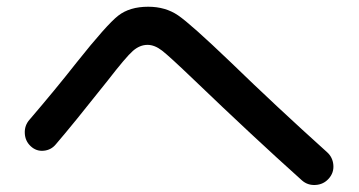

<svg xmlns="http://www.w3.org/2000/svg" viewBox="-20 -625 1040 556"><path d="M141.6 -207Q127.9 -190.4 106.4 -188.5Q85 -186.5 68.8 -201.7Q52.7 -216.8 51.8 -239.3Q50.8 -261.7 65.4 -278.3Q141.6 -367.2 202.1 -444.3Q289.1 -553.7 322.3 -579.6Q355.5 -605.5 409.2 -605.5Q459 -605.5 495.6 -580.6Q532.2 -555.7 647.5 -445.3Q779.3 -317.4 926.8 -184.6Q943.4 -169.9 945.3 -147.5Q947.3 -125 932.1 -107.9Q917 -90.8 894 -89.4Q871.1 -87.9 854.5 -102.5Q713.9 -228.5 541 -394.5Q470.7 -461.9 449.2 -478.5Q427.7 -495.1 407.2 -495.1Q384.8 -495.1 364.7 -477.5Q344.7 -460 291 -390.6Q190.4 -263.7 141.6 -207Z"/></svg>

Font: Rounded Mgen+ 1mn medium
Style: Regular
Weight: 500
Designer: [Source Han Sans]
Ryoko NISHIZUKA  (kana & ideographs); Paul D. Hunt (Latin, Greek & Cyrillic); Wenlong ZHANG  (bopomofo
Version: Version 1.059.20150602